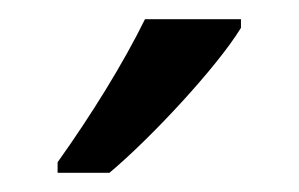

<svg xmlns="http://www.w3.org/2000/svg" viewBox="-20 -786 311 200"><path d="M231 -757V-766H131C109 -721 75 -666 40 -617V-606H94C137 -642 206 -716 231 -757Z"/></svg>

Font: Noto Sans Sinhala UI Condensed
Style: Regular
Weight: 400
Width: 3
Designer: Jelle Bosma - Monotype Design Team
Foundry: Monotype Imaging Inc.
Version: Version 2.006